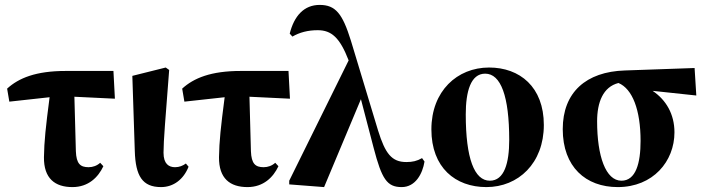

<svg xmlns="http://www.w3.org/2000/svg" viewBox="-20 -747 2874 782"><path d="M18 -333 182 -351C166 -228 160 -172 159 -107C158 -20 204 15 275 15C340 15 380 -25 401 -70L388 -84C375 -72 358 -66 341 -66C307 -66 291 -80 289 -131L283 -353L448 -345L442 -458H247C126 -458 56 -429 9 -386Z M636 15C687 15 728 -17 748 -68L737 -81C725 -72 710 -66 693 -66C668 -66 646 -79 646 -125C646 -175 654 -265 669 -462L655 -472L519 -438L529 -132C532 -30 560 15 636 15Z M731 -333 895 -351C879 -228 873 -172 872 -107C871 -20 917 15 988 15C1053 15 1093 -25 1114 -70L1101 -84C1088 -72 1071 -66 1054 -66C1020 -66 1004 -80 1002 -131L996 -353L1161 -345L1155 -458H960C839 -458 769 -429 722 -386Z M1616 15C1672 15 1701 -39 1709 -89L1699 -103C1678 -91 1660 -87 1635 -87C1575 -87 1549 -122 1520 -215L1409 -582C1375 -691 1347 -727 1282 -727C1218 -727 1178 -682 1160 -610L1171 -598C1200 -615 1234 -624 1274 -624C1330 -624 1364 -594 1400 -501L1158 -11V4L1300 15L1450 -343L1502 -144C1535 -18 1556 15 1616 15Z M1961 15C2091 15 2195 -82 2195 -238C2195 -393 2097 -472 1972 -472C1842 -472 1737 -376 1737 -220C1737 -64 1835 15 1961 15ZM1975 -11C1912 -11 1877 -102 1877 -281C1877 -374 1897 -447 1956 -447C2020 -447 2054 -355 2054 -177C2054 -83 2034 -11 1975 -11Z M2496 15C2640 15 2727 -90 2727 -208C2727 -282 2693 -340 2638 -377L2816 -358L2809 -470L2525 -460C2367 -455 2272 -371 2272 -221C2272 -67 2366 15 2496 15ZM2412 -253C2412 -330 2436 -393 2499 -409C2556 -385 2589 -299 2589 -173C2589 -83 2570 -11 2511 -11C2447 -11 2412 -111 2412 -253Z"/></svg>

Font: Source Serif 4 Display
Style: Bold
Weight: 700
Designer: Frank Grießhammer
Foundry: Adobe Systems Incorporated
Version: Version 4.004;hotconv 1.0.117;makeotfexe 2.5.65602